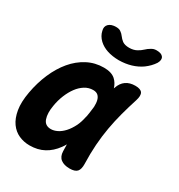

<svg xmlns="http://www.w3.org/2000/svg" viewBox="-191 -910 976 1046"><g transform="rotate(30 297.5 -387.5)"><path d="M148 10Q112 10 80.5 -4Q49 -18 27.5 -48Q6 -78 -2 -125Q-10 -172 2 -238Q14 -305 39.5 -364Q65 -423 101.5 -466.5Q138 -510 185.5 -535Q233 -560 289 -560Q336 -560 361 -538Q382 -519 391 -489Q392 -491 393 -494Q404 -527 427.5 -543.5Q451 -560 486 -560Q520 -560 530 -544Q540 -528 529 -494Q512 -441 498 -389Q484 -337 474.5 -283.5Q465 -230 461 -173.5Q457 -117 459 -54Q460 -20 447 -5Q434 10 400 10Q365 10 344.5 -5.5Q324 -21 323 -54Q322 -76 322 -97Q315 -84 306 -72Q277 -32 238 -11Q199 10 148 10ZM204 -125Q223 -125 243.5 -135Q264 -145 283 -165.5Q302 -186 318 -218Q330 -243 337 -277Q338 -280 339 -284L343 -308Q346 -330 348 -348Q349 -372 344.5 -389Q340 -406 329 -415.5Q318 -425 299 -425Q271 -425 247 -410Q223 -395 204.5 -370Q186 -345 172.5 -312Q159 -279 153 -242Q144 -191 155.5 -158Q167 -125 204 -125ZM180 -729Q173 -754 188.5 -769.5Q204 -785 235 -785Q245 -785 252.5 -783Q260 -781 265 -777Q277 -769 286 -756.5Q295 -744 309 -733Q325 -722 352 -722Q379 -722 399 -733Q417 -743 429.5 -755Q442 -767 456 -775Q464 -780 471.5 -782.5Q479 -785 490 -785Q521 -785 531.5 -769.5Q542 -754 528 -729Q509 -700 478 -677Q420 -636 337 -635Q254 -636 210 -677Q186 -700 180 -729Z"/></g></svg>

Font: Maple Mono ExtraBold
Style: Italic
Weight: 800
Italic angle: -10°
Monospace: yes
Designer: subframe7536
Version: Version 7.200